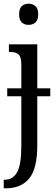

<svg xmlns="http://www.w3.org/2000/svg" viewBox="-23 -775 300 1035"><path d="M80 -698Q80 -728 94 -741.5Q108 -755 131 -755Q154 -755 168.5 -741.5Q183 -728 183 -698Q183 -668 168.5 -654.5Q154 -641 131 -641Q108 -641 94 -654.5Q80 -668 80 -698ZM248 -256H178V8Q178 135 134 187.5Q90 240 10 240H-3V194H2Q47 194 69.5 153Q92 112 92 10V-256H16V-299H92V-427Q92 -468 77 -481.5Q62 -495 32 -495H25V-536H178V-299H248Z"/></svg>

Font: Noto Serif Cond
Style: Regular
Weight: 400
Width: 3
Designer: Monotype Design Team
Foundry: Monotype Imaging Inc.
Version: Version 1.001